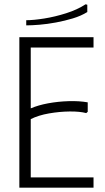

<svg xmlns="http://www.w3.org/2000/svg" viewBox="-20 -873 490 893"><path d="M415 -700V-652H123V-369Q158 -384 204 -392.5Q250 -401 299 -402.5Q348 -404 388 -397V-353L381 -347Q351 -355 304 -354.5Q257 -354 208 -345.5Q159 -337 123 -319V-48H415V0H70V-700ZM378 -853 386 -851V-817Q357 -799 319 -787.5Q281 -776 240.5 -768.5Q200 -761 164 -758Q128 -755 102 -755V-779Q136 -779 186 -787Q236 -795 288 -811.5Q340 -828 378 -853Z"/></svg>

Font: Phudu Light
Style: Regular
Weight: 300
Version: Version 1.005;gftools[0.9.23]